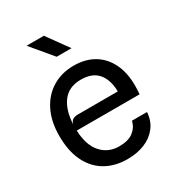

<svg xmlns="http://www.w3.org/2000/svg" viewBox="-185 -883 919 1003"><g transform="rotate(-30 275.0 -381.5)"><path d="M289.5 7.5Q215 7.5 158.8 -25Q102.5 -57.5 71.5 -120.8Q40.5 -184 40.5 -275.5Q40.5 -363.5 72.5 -426.5Q104.5 -489.5 160.5 -523Q216.5 -556.5 288 -556.5Q359 -556.5 409.8 -526Q460.5 -495.5 488 -438.8Q515.5 -382 515 -303Q515 -287 514 -276.5Q513 -266 512.5 -254.5H133.5Q137 -164.5 178.8 -118.2Q220.5 -72 285.5 -72Q340.5 -72 370.8 -95.2Q401 -118.5 409 -155H500Q496.5 -103 468.2 -66.5Q440 -30 394 -11.2Q348 7.5 289.5 7.5ZM183 -324.5H421.5Q420.5 -394.5 387 -434.5Q353.5 -474.5 284.5 -474.5Q212 -474.5 174.5 -425.2Q137 -376 133.5 -289.5Q137.5 -310 149.8 -317.2Q162 -324.5 183 -324.5ZM235.5 -641 128 -769.5H232.5L325 -641Z"/></g></svg>

Font: Spline Sans
Style: Regular
Weight: 400
Designer: Eben Sorkin, Mirko Velimirovic
Foundry: Sorkin Type
Version: Version 1.001